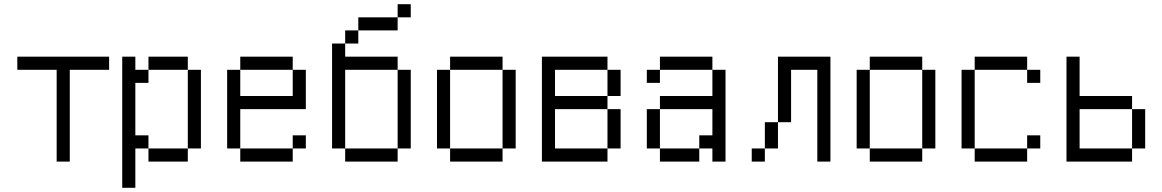

<svg xmlns="http://www.w3.org/2000/svg" viewBox="-20 -770 5540 915"><path d="M500 -437.5V-500H62.5V-437.5H250V0H312.5V-437.5Z M562.5 -500Q562.5 -500 562.5 125H625V-62.5H687.5V0H875V-62.5H687.5V-125H625Q625 -125 625 -375H687.5V-437.5H625V-500ZM875 -62.5H937.5Q937.5 -62.5 937.5 -437.5H875Q875 -437.5 875 -62.5ZM687.5 -437.5H875V-500H687.5Z M1437.5 -62.5V-125H1375V-62.5H1125V0H1375V-62.5ZM1125 -62.5V-250H1437.5V-437.5H1375Q1375 -437.5 1375 -312.5H1125Q1125 -312.5 1125 -437.5H1062.5Q1062.5 -437.5 1062.5 -62.5ZM1125 -437.5H1375V-500H1125Z M1937.5 -687.5V-750H1875V-687.5H1687.5V-625H1625V-562.5H1562.5Q1562.5 -562.5 1562.5 -62.5H1625V0H1875V-62.5H1625Q1625 -62.5 1625 -437.5H1875Q1875 -437.5 1875 -62.5H1937.5Q1937.5 -62.5 1937.5 -437.5H1875V-500H1625V-562.5H1687.5V-625H1875V-687.5Z M2125 -62.5V0H2375V-62.5ZM2125 -62.5Q2125 -62.5 2125 -437.5H2062.5Q2062.5 -437.5 2062.5 -62.5ZM2375 -62.5H2437.5Q2437.5 -62.5 2437.5 -437.5H2375Q2375 -437.5 2375 -62.5ZM2125 -437.5H2375V-500H2125Z M2562.5 -500Q2562.5 -500 2562.5 0H2875V-62.5H2625V-250H2875V-62.5H2937.5V-250H2875V-312.5H2625Q2625 -312.5 2625 -437.5H2875Q2875 -437.5 2875 -312.5H2937.5Q2937.5 -312.5 2937.5 -437.5H2875V-500Z M3125 -62.5V0H3312.5V-62.5ZM3125 -62.5V-250H3062.5V-62.5ZM3375 -62.5V0H3437.5V-437.5H3375Q3375 -437.5 3375 -312.5H3125V-250H3375Q3375 -250 3375 -125H3312.5V-62.5ZM3125 -437.5H3062.5V-375H3125ZM3125 -437.5H3375V-500H3125Z M3625 -62.5H3562.5V0H3625ZM3625 -62.5H3687.5Q3687.5 -62.5 3687.5 -187.5H3625Q3625 -187.5 3625 -62.5ZM3875 -437.5V0H3937.5Q3937.5 0 3937.5 -500H3687.5V-187.5H3750Q3750 -187.5 3750 -437.5Z M4125 -62.5V0H4375V-62.5ZM4125 -62.5Q4125 -62.5 4125 -437.5H4062.5Q4062.5 -437.5 4062.5 -62.5ZM4375 -62.5H4437.5Q4437.5 -62.5 4437.5 -437.5H4375Q4375 -437.5 4375 -62.5ZM4125 -437.5H4375V-500H4125Z M4937.5 -62.5V-125H4875V-62.5H4625V0H4875V-62.5ZM4937.5 -375V-437.5H4875V-375ZM4625 -62.5Q4625 -62.5 4625 -437.5H4562.5Q4562.5 -437.5 4562.5 -62.5ZM4625 -437.5H4875V-500H4625Z M5062.5 -500Q5062.5 -500 5062.5 0H5375V-62.5H5125V-250H5375V-62.5H5437.5V-250H5375V-312.5H5125V-500Z"/></svg>

Font: CalcUnifontExMono
Style: Regular
Weight: 500
Version: Version 15.0.06